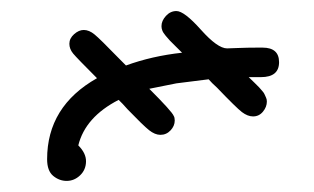

<svg xmlns="http://www.w3.org/2000/svg" viewBox="-20 -222 565 346"><path d="M64.9 64.9Q64.9 -30.3 154.8 -81.1Q118.7 -117.2 111.8 -125.5Q105 -133.8 105 -143.1Q105 -152.8 113.5 -160.4Q122.1 -168 130.9 -168Q140.6 -168 150.4 -159.9Q160.2 -151.9 192.9 -118.2Q201.7 -109.4 207 -104Q253.9 -121.1 308.1 -127Q304.2 -130.9 296.6 -138.4Q289.1 -146 286.1 -148.9Q283.2 -151.9 278.6 -157.5Q273.9 -163.1 272.5 -167Q271 -170.9 271 -174.8Q271 -184.6 279.1 -193.4Q287.1 -202.1 297.9 -202.1Q312 -202.1 342 -168.5Q372.1 -134.8 389.2 -134.8Q392.1 -134.8 408.9 -135.5Q425.8 -136.2 443.8 -136.2H453.1Q482.9 -136.2 482.9 -109.9Q482.9 -83 450.2 -83H428.2Q432.1 -79.1 438.5 -73Q444.8 -66.9 447 -64.5Q449.2 -62 452.6 -58.1Q456.1 -54.2 457 -51.5Q458 -48.8 459.5 -45.9Q460.9 -43 460.9 -39.1Q460.9 -29.3 453.9 -20.8Q446.8 -12.2 436 -12.2Q426.3 -12.2 416 -20Q405.8 -27.8 371.1 -64Q361.3 -72.8 356 -79.1L297.9 -71.8L249 -62Q290 -21 293 -13.2Q294.9 -10.3 294.9 -4.9Q294.9 4.9 287.4 12.9Q279.8 21 269 21Q259.3 21 248.5 12.5Q237.8 3.9 210 -24.9Q200.2 -36.1 193.8 -42Q133.8 -11.2 121.1 40Q135.3 54.2 135 69.1Q134.8 84 124.3 94Q113.8 104 100.1 104Q86.9 104 75.9 95Q64.9 85.9 64.9 64.9Z"/></svg>

Font: CMU Typewriter Text
Style: Light
Weight: 200
Version: Version 0.7.0